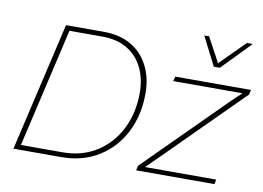

<svg xmlns="http://www.w3.org/2000/svg" viewBox="-78 -850 1329 969"><g transform="rotate(10 587.0 -365.0)"><path d="M45 0 198 -660H391Q476 -660 534 -625Q592 -590 622.5 -529Q653 -468 653 -390Q653 -279 608.5 -191Q564 -103 482 -51.5Q400 0 288 0ZM79 -25H291Q393 -25 468 -73.5Q543 -122 583.5 -204Q624 -286 624 -387Q624 -458 597.5 -514Q571 -570 518.5 -602.5Q466 -635 387 -635H220ZM674 0 679 -24 1086 -430 1135 -476H1065H780L786 -500H1174L1169 -476L786 -94L715 -24H1080L1075 0ZM969 -583 894 -730H919L987 -604L1113 -730H1143L1000 -583Z"/></g></svg>

Font: Work Sans ExtraLight
Style: Italic
Weight: 200
Italic angle: -13°
Designer: Wei Huang
Foundry: Wei Huang
Version: Version 2.012; ttfautohint (v1.8.3)